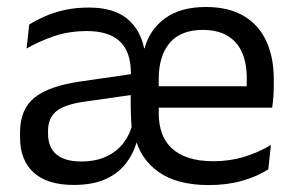

<svg xmlns="http://www.w3.org/2000/svg" viewBox="-20 -521 849 552"><path d="M580.6 11.1Q489.5 11.1 436.1 -26.5Q382.6 -64.1 367.1 -131L358.9 -147.6Q356.9 -173.1 356.2 -197.9Q355.5 -222.7 355.9 -249.9L356.3 -311Q356.3 -372.2 324.5 -402Q292.8 -431.7 230.1 -431.7Q177.6 -431.7 133.9 -416.5Q90.3 -401.3 56.4 -381.5L64 -450.4Q82.3 -462 107.4 -473.3Q132.5 -484.7 164.7 -492Q196.8 -499.3 235.2 -499.3Q306.2 -499.3 344.8 -467.8Q383.3 -436.3 394.4 -382.1H395.7Q410.1 -436.1 454.7 -468.5Q499.3 -500.9 572 -500.9Q636.4 -500.9 679.8 -475.7Q723.2 -450.4 745.1 -403.9Q767.1 -357.4 767.1 -293V-274.8Q767.1 -259.1 765.9 -243Q764.7 -226.9 762.5 -211.4H688.2Q689 -235.6 689.2 -256.7Q689.4 -277.8 689.4 -296.4Q689.4 -341 675.1 -371.8Q660.9 -402.6 632.9 -418.8Q605 -435 563 -435Q499.7 -435 468.1 -397.8Q436.4 -360.6 436.4 -294V-246.3V-236.4V-194.7Q436.4 -163.5 445.4 -138.2Q454.4 -112.9 473.6 -95Q492.8 -77 522.5 -67.2Q552.3 -57.5 593.7 -57.5Q640.8 -57.5 681.7 -70Q722.7 -82.6 758.9 -104.2L751.3 -34Q719.1 -13.5 675.9 -1.2Q632.7 11.1 580.6 11.1ZM191.6 10.7Q115.8 10.7 76.7 -25Q37.6 -60.7 37.6 -125.7V-140Q37.6 -207.4 79.7 -240.7Q121.8 -274.1 212.2 -286.9L366.5 -309.2L370.9 -249.8L222 -228.6Q166.2 -220.7 142.2 -201.4Q118.1 -182 118.1 -144.5V-136.6Q118.1 -97.9 141.9 -77.4Q165.8 -56.8 213.3 -56.8Q255.5 -56.8 285.7 -71Q315.9 -85.2 334.8 -109.7Q353.8 -134.3 360.7 -164.4L387.1 -111.4H372.6Q362.7 -77.3 340.9 -49.7Q319.2 -22.1 282.7 -5.7Q246.2 10.7 191.6 10.7ZM398.6 -211.4V-273H745.3V-211.4Z"/></svg>

Font: Anek Bangla Medium
Style: Regular
Weight: 500
Designer: Sulekha Rajkumar (Bangla), Yesha Goshar (Latin)
Foundry: Ek Type
Version: Version 1.003